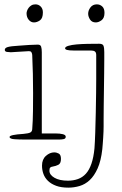

<svg xmlns="http://www.w3.org/2000/svg" viewBox="-20 -641 562 882"><path d="M2 0ZM172 -28H234Q256 -28 269 -24.5Q282 -21 282 -13Q282 -4 272.5 -2Q263 0 252 0H93Q69 0 46.5 -1.5Q24 -3 24 -12Q24 -22 88 -26Q110 -28 118.5 -32Q127 -36 128 -47Q131 -85 131.5 -131Q132 -177 132 -213Q132 -259 131 -301.5Q130 -344 128 -389Q127 -397 124 -401.5Q121 -406 113 -406Q108 -406 96 -405Q84 -404 71 -403.5Q58 -403 46 -402Q34 -401 30 -401Q22 -401 12 -402.5Q2 -404 2 -412Q2 -421 16 -425Q30 -429 65 -431Q87 -433 114 -434.5Q141 -436 154 -436Q166 -436 169 -426.5Q172 -417 172 -401ZM102 -580Q102 -585 104.5 -592Q107 -599 112 -605.5Q117 -612 124.5 -616.5Q132 -621 143 -621Q157 -621 167 -611Q177 -601 177 -584Q177 -557 163.5 -547.5Q150 -538 136 -538Q122 -538 112 -550Q102 -562 102 -580ZM260 89Q260 110 248 116Q236 122 223 124Q215 125 211 128.5Q207 132 207 143Q207 162 230 175.5Q253 189 292 189Q317 189 338 181.5Q359 174 374.5 157Q390 140 400 111Q410 82 414 40Q416 14 417.5 -31Q419 -76 420 -124Q421 -172 421.5 -214.5Q422 -257 422 -278V-388Q422 -400 416 -404.5Q410 -409 397 -409H317Q279 -409 279 -419Q279 -426 294 -430.5Q309 -435 332 -437Q355 -439 382.5 -439.5Q410 -440 436 -440Q452 -440 455.5 -430.5Q459 -421 459 -402Q459 -395 459 -368.5Q459 -342 458.5 -306.5Q458 -271 457.5 -231Q457 -191 456.5 -155.5Q456 -120 456 -94Q456 -68 456 -61Q456 -51 455.5 -37Q455 -23 454 -8Q453 7 452 20.5Q451 34 450 44Q444 98 428.5 132.5Q413 167 392 186.5Q371 206 345.5 213.5Q320 221 294 221Q261 221 238 212.5Q215 204 200.5 190Q186 176 179.5 158Q173 140 173 120Q173 91 191 75Q209 59 229 59Q240 59 250 64.5Q260 70 260 89ZM385 -578Q385 -593 395.5 -607Q406 -621 425 -621Q439 -621 449.5 -611.5Q460 -602 460 -582Q460 -558 446.5 -548Q433 -538 420 -538Q402 -538 393.5 -551.5Q385 -565 385 -578Z"/></svg>

Font: Life Savers
Style: Regular
Weight: 400
Designer: Pablo Impallari, Rodrigo Fuenzalida, Brenda Gallo
Foundry: Pablo Impallari, Rodrigo Fuenzalida, Brenda Gallo
Version: Version 3.001; ttfautohint (v0.95) -l 8 -r 50 -G 200 -x 14 -